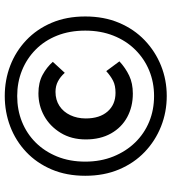

<svg xmlns="http://www.w3.org/2000/svg" viewBox="22 -716 704 787"><g transform="rotate(-90 373.5 -322.0)"><path d="M374 10Q308 10 249 -13.5Q190 -37 144.5 -80.5Q99 -124 73 -185.5Q47 -247 47 -324Q47 -401 73 -462Q99 -523 144.5 -566Q190 -609 249 -631.5Q308 -654 374 -654Q440 -654 498.5 -631.5Q557 -609 602.5 -566Q648 -523 674 -462Q700 -401 700 -324Q700 -247 674 -185.5Q648 -124 602.5 -80.5Q557 -37 498.5 -13.5Q440 10 374 10ZM374 -42Q430 -42 478.5 -62Q527 -82 564 -119.5Q601 -157 621.5 -209Q642 -261 642 -324Q642 -388 621.5 -439.5Q601 -491 564 -527.5Q527 -564 478.5 -583.5Q430 -603 374 -603Q317 -603 268.5 -583.5Q220 -564 183.5 -527.5Q147 -491 126 -439.5Q105 -388 105 -324Q105 -261 126 -209Q147 -157 183.5 -119.5Q220 -82 268.5 -62Q317 -42 374 -42ZM384 -129Q330 -129 287.5 -152Q245 -175 220.5 -218.5Q196 -262 196 -322Q196 -381 223 -425Q250 -469 292.5 -492.5Q335 -516 385 -516Q429 -516 460.5 -499Q492 -482 514 -457L469 -408Q453 -426 434 -436Q415 -446 391 -446Q358 -446 333.5 -430Q309 -414 295.5 -385.5Q282 -357 282 -322Q282 -265 310.5 -232.5Q339 -200 387 -200Q417 -200 436.5 -210Q456 -220 476 -238L516 -184Q489 -159 457.5 -144Q426 -129 384 -129Z"/></g></svg>

Font: Source Sans 3 SemiBold
Style: Regular
Weight: 600
Designer: Paul D. Hunt
Foundry: Adobe
Version: Version 3.046;hotconv 1.0.118;makeotfexe 2.5.65603